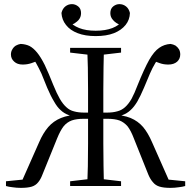

<svg xmlns="http://www.w3.org/2000/svg" viewBox="-20 -902 927 931"><path d="M320 0H567V-23L456 -36H431L320 -23ZM320 -647 431 -634H456L567 -647V-670H320ZM403 0H484Q483 -44 482 -97Q481 -150 481 -207V-318V-355V-466Q481 -522 482 -575Q483 -627 484 -670H403Q405 -627 406 -574Q407 -521 407 -465V-355V-318V-206Q407 -149 406 -96Q405 -43 403 0ZM699 -56Q709 -32 722 -18Q734 -3 754 3Q774 9 806 9Q827 9 846 6Q865 4 878 0V-23L768 -34L802 -21L717 -213Q698 -257 674 -286Q649 -315 613 -330Q576 -345 521 -346L522 -330Q552 -335 574 -344Q596 -352 613 -368Q630 -383 646 -410Q661 -436 678 -476Q695 -516 707 -545Q719 -573 733 -596Q746 -619 765 -641L721 -608Q734 -603 754 -596Q773 -589 796 -589Q823 -589 839 -603Q854 -617 854 -638Q854 -652 848 -663Q841 -674 831 -681Q820 -687 807 -689Q776 -687 752 -670Q727 -653 703 -611Q679 -568 648 -491Q632 -449 618 -423Q603 -397 586 -382Q569 -367 548 -362Q527 -356 498 -356H450V-326H501Q536 -326 559 -318Q582 -309 599 -289Q615 -268 629 -231ZM186 -56 257 -231Q272 -268 288 -289Q304 -309 328 -318Q351 -326 386 -326H437V-356H389Q360 -356 339 -362Q318 -367 302 -382Q285 -397 270 -423Q255 -449 238 -491Q215 -549 197 -587Q178 -625 160 -647Q142 -669 123 -679Q104 -688 80 -689Q68 -687 57 -681Q46 -674 40 -663Q33 -652 33 -638Q33 -617 49 -603Q64 -589 90 -589Q113 -589 133 -596Q153 -603 166 -608L122 -641Q142 -619 155 -596Q168 -573 181 -545Q193 -516 209 -476Q226 -436 242 -410Q257 -383 274 -368Q291 -352 313 -344Q335 -335 365 -330L366 -346Q312 -345 276 -330Q239 -315 214 -286Q189 -257 170 -213L85 -21L119 -34L9 -23V0Q22 4 41 6Q60 9 81 9Q114 9 134 3Q153 -3 165 -18Q177 -32 186 -56ZM444 -727Q496 -727 532 -741Q568 -755 589 -781Q609 -806 610 -839Q605 -860 591 -871Q577 -882 559 -882Q543 -882 529 -871Q515 -860 515 -838Q515 -819 528 -805Q540 -790 570 -777L584 -808Q558 -779 525 -766Q491 -753 444 -753Q397 -753 364 -766Q331 -779 304 -808L318 -777Q348 -790 361 -805Q373 -819 373 -838Q373 -860 359 -871Q345 -882 329 -882Q311 -882 297 -871Q283 -860 278 -839Q280 -806 300 -781Q320 -755 357 -741Q393 -727 444 -727Z"/></svg>

Font: Source Serif 4 48pt
Style: Regular
Weight: 400
Designer: Frank Grie√ühammer
Foundry: Adobe Systems Incorporated
Version: Version 4.004;hotconv 1.0.116;makeotfexe 2.5.65601